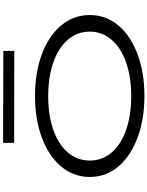

<svg xmlns="http://www.w3.org/2000/svg" viewBox="125 -1073 961 1251"><g transform="rotate(-90 605.5 -447.5)"><path d="M78 -343Q78 -449 146.5 -530Q215 -611 335 -655.5Q455 -700 606 -700Q757 -700 877 -655.5Q997 -611 1065 -530Q1133 -449 1133 -343Q1133 -237 1065 -156.5Q997 -76 877 -31.5Q757 13 606 13Q455 13 335 -31.5Q215 -76 146.5 -156.5Q78 -237 78 -343ZM1025 -343Q1025 -424 972.5 -485.5Q920 -547 824.5 -580.5Q729 -614 605 -614Q480 -614 384.5 -580.5Q289 -547 237 -485.5Q185 -424 185 -343Q185 -262 237 -201Q289 -140 384.5 -106.5Q480 -73 605 -73Q729 -73 824.5 -106.5Q920 -140 972.5 -201.5Q1025 -263 1025 -343ZM899 -835 300 -836V-908L899 -906Z"/></g></svg>

Font: BioRhyme Expanded
Style: Regular
Weight: 400
Width: 7
Designer: Aoife Mooney
Foundry: Aoife Mooney Type
Version: Version 1.001